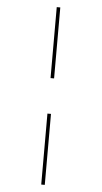

<svg xmlns="http://www.w3.org/2000/svg" viewBox="-64 -799 571 1078"><g transform="rotate(5 221.0 -260.0)"><path d="M211 -360H231V-760H211ZM211 240H231V-160H211Z"/></g></svg>

Font: Noto Serif Display ExtraCondensed
Style: Regular
Weight: 400
Width: 2
Designer: Monotype Design Team
Foundry: Monotype Imaging Inc.
Version: Version 2.009